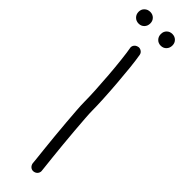

<svg xmlns="http://www.w3.org/2000/svg" viewBox="-351 -893 894 894"><g transform="rotate(45 96.5 -446.0)"><path d="M131.8 -387.7Q131.8 -369.1 134.3 -335Q136.7 -300.8 140.1 -260.3Q143.6 -219.7 147.5 -177.2Q151.4 -134.8 155.3 -100.1Q159.2 -65.4 161.6 -42.5Q164.1 -19.5 164.1 -18.6Q164.1 -7.8 156.7 0Q149.4 7.8 136.7 8.8Q126 8.8 118.7 2Q111.3 -4.9 109.4 -15.6Q109.4 -18.6 106.9 -42Q104.5 -65.4 100.6 -100.1Q96.7 -134.8 92.8 -176.8Q88.9 -218.8 85.4 -259.3Q82 -299.8 79.6 -334Q77.1 -368.2 77.1 -387.7Q77.1 -417 74.7 -462.9Q72.3 -508.8 68.4 -557.1Q64.5 -605.5 59.6 -649.4Q54.7 -693.4 49.8 -719.7Q49.8 -729.5 56.6 -737.3Q63.5 -745.1 77.1 -747.1Q86.9 -747.1 94.7 -741.2Q102.5 -735.4 104.5 -725.6Q109.4 -698.2 114.3 -652.8Q119.1 -607.4 123 -557.6Q127 -507.8 129.4 -461.4Q131.8 -415 131.8 -387.7ZM-2 -901.4Q14.6 -901.4 25.4 -890.6Q36.1 -879.9 36.1 -863.3Q36.1 -846.7 25.4 -835.4Q14.6 -824.2 -2 -824.2Q-18.6 -824.2 -29.8 -835.4Q-41 -846.7 -41 -863.3Q-41 -879.9 -29.8 -890.6Q-18.6 -901.4 -2 -901.4ZM143.6 -901.4Q160.2 -901.4 170.9 -890.6Q181.6 -879.9 181.6 -863.3Q181.6 -846.7 170.9 -835.4Q160.2 -824.2 143.6 -824.2Q127 -824.2 116.2 -835.4Q105.5 -846.7 105.5 -863.3Q105.5 -879.9 116.2 -890.6Q127 -901.4 143.6 -901.4Z"/></g></svg>

Font: Coming Soon
Style: Regular
Weight: 400
Designer: Dathan Boardman
Foundry: Open Window
Version: Version 1.000